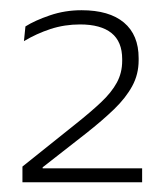

<svg xmlns="http://www.w3.org/2000/svg" viewBox="-20 -728 334 385"><path d="M265 -362.5H25V-394L130 -478Q161.5 -503 182.5 -522.8Q203.5 -542.5 214.2 -562.2Q225 -582 225 -606V-609.5Q225 -644.5 203.5 -661.8Q182 -679 140.5 -679Q109.5 -679 81.2 -669.8Q53 -660.5 28 -645.5L31 -675Q50 -687 80 -697.2Q110 -707.5 143.5 -707.5Q199 -707.5 228.5 -682.8Q258 -658 258 -611.5V-607Q258 -579 245.2 -555.5Q232.5 -532 209 -509.2Q185.5 -486.5 152.5 -460.5L65.5 -392.5V-384L52 -390.5H265Z"/></svg>

Font: Anek Malayalam Medium ExtraLight
Style: Regular
Weight: 250
Version: Version 1.003